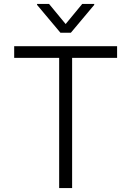

<svg xmlns="http://www.w3.org/2000/svg" viewBox="-20 -964 672 984"><path d="M231.4 -943.8 316.4 -840.8 401.4 -943.8H462.9V-939L343.3 -796.4H289.6L169.9 -939V-943.8ZM52.7 -667.5V-727.1H580.1V-667.5H349.6V0H283.2V-667.5Z"/></svg>

Font: Interop Light
Style: Regular
Weight: 300
Designer: Rasmus Andersson, Google, Jang Haemin
Foundry: jhaemin
Version: Version 1.007